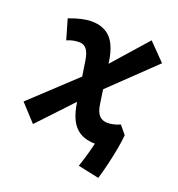

<svg xmlns="http://www.w3.org/2000/svg" viewBox="-127 -645 840 906"><g transform="rotate(20 293.0 -192.0)"><path d="M89.8 22.9 11.7 -62 231.4 -267.1 219.7 -343.8Q213.9 -381.3 200.2 -398.2Q186.5 -415 165 -415Q148.4 -415 133.5 -412.1Q118.7 -409.2 102.1 -401.9L73.2 -502Q138.7 -527.3 185.1 -527.3Q245.1 -527.3 279.8 -491.9Q314.5 -456.5 326.2 -376.5L327.6 -366.2L481 -540L564 -455.1L344.7 -244.6L355 -173.8Q360.4 -136.2 375.7 -119.4Q391.1 -102.5 417.5 -102.5Q448.2 -102.5 480.5 -117.2L514.6 -75.7Q512.2 -45.4 504.4 -3.2Q496.6 39.1 486.3 81.5Q476.1 124 466.3 156.2L360.4 133.8Q370.1 105.5 379.6 72.3Q389.2 39.1 396 9.8Q333 9.3 297.9 -26.4Q262.7 -62 250.5 -141.1L249.5 -147Z"/></g></svg>

Font: Cascadia Code NF SemiBold
Style: Italic
Weight: 600
Italic angle: -10°
Monospace: yes
Designer: Aaron Bell
Foundry: Saja Typeworks
Version: Version 2404.023; ttfautohint (v1.8.4)